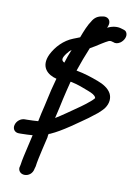

<svg xmlns="http://www.w3.org/2000/svg" viewBox="-105 -820 772 1115"><g transform="rotate(10 281.5 -262.0)"><path d="M111 -88C97 -87 87 -87 78 -87H66C43 -87 19 -69 13 -44C7 -20 22 -1 46 -1H58C67 -1 79 -1 95 -2C104 -2 114 -3 127 -4L110 70C102 105 92 146 88 177L84 195C83 215 98 231 121 231C143 231 167 216 172 185L176 171C179 145 188 105 196 70L214 -7C214 -13 215 -20 217 -27C220 -28 225 -30 228 -31H229L230 -32C257 -44 292 -64 338 -95C383 -125 413 -148 431 -160C450 -174 466 -187 480 -198C495 -212 505 -221 514 -233C536 -264 537 -296 525 -320C510 -349 477 -368 444 -380C404 -395 362 -409 313 -418C329 -466 347 -513 366 -559C387 -571 404 -581 428 -597C445 -608 457 -614 461 -616H462V-617C472 -622 481 -622 485 -620L497 -617L498 -616C506 -614 518 -612 535 -623C557 -638 570 -667 558 -687C554 -694 549 -697 539 -700L529 -703C500 -713 470 -706 444 -694C447 -698 450 -706 451 -712C457 -736 442 -755 418 -755H416C388 -752 368 -745 351 -720C328 -686 315 -652 300 -612C289 -607 274 -602 262 -597C208 -576 166 -532 141 -482C105 -405 152 -364 206 -351C200 -330 194 -307 188 -283C180 -251 174 -218 166 -185C158 -152 151 -122 145 -91V-90C136 -89 121 -88 113 -88ZM240 -507V-508L242 -509C248 -518 254 -524 264 -531C254 -507 243 -478 235 -451C215 -461 215 -475 240 -507ZM447 -279C444 -276 440 -270 432 -263C387 -224 370 -215 299 -165C275 -148 254 -135 238 -125L253 -190C261 -225 267 -258 276 -292C281 -312 285 -329 290 -348C292 -348 295 -348 298 -347C335 -339 366 -327 399 -314C425 -304 440 -296 446 -283V-282C447 -281 446 -280 447 -279Z"/></g></svg>

Font: Stray Cat
Style: BlkObl
Weight: 900
Version: Version 1.0